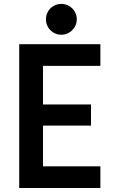

<svg xmlns="http://www.w3.org/2000/svg" viewBox="-20 -941 574 961"><path d="M76.2 -719.7H482.4V-611.3H195.3V-418H435.5V-312.5H195.3V-108.4H482.4V0H76.2ZM210 -844.2Q210 -865.7 220.2 -883.3Q230.5 -900.9 248 -911.1Q265.6 -921.4 287.1 -921.4Q308.1 -921.4 325.7 -911.1Q343.3 -900.9 353.8 -883.3Q364.3 -865.7 364.3 -844.2Q364.3 -823.2 353.8 -805.7Q343.3 -788.1 325.7 -777.6Q308.1 -767.1 287.1 -767.1Q265.6 -767.1 248 -777.6Q230.5 -788.1 220.2 -805.7Q210 -823.2 210 -844.2Z"/></svg>

Font: Reddit Sans Vanilla SemiBold
Style: Regular
Weight: 600
Designer: Stephen Hutchings
Foundry: Reddit
Version: Version 1.013